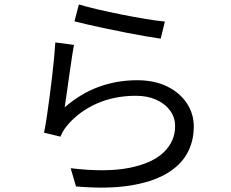

<svg xmlns="http://www.w3.org/2000/svg" viewBox="-20 -804 1040 864"><path d="M335 -784Q367 -774 418.5 -762Q470 -750 527.5 -738.5Q585 -727 637 -718.5Q689 -710 722 -707L703 -630Q675 -634 634.5 -641Q594 -648 548 -657Q502 -666 457 -675.5Q412 -685 375 -693.5Q338 -702 315 -708ZM313 -602Q308 -576 302.5 -538.5Q297 -501 291 -460Q285 -419 280 -382Q275 -345 271 -321Q344 -384 425.5 -413.5Q507 -443 597 -443Q674 -443 731 -415.5Q788 -388 820 -340.5Q852 -293 852 -234Q852 -167 821.5 -112.5Q791 -58 726.5 -21Q662 16 562 31.5Q462 47 322 35L298 -47Q457 -28 561 -48.5Q665 -69 716.5 -118.5Q768 -168 768 -236Q768 -276 745 -307Q722 -338 682.5 -355.5Q643 -373 592 -373Q494 -373 414.5 -337.5Q335 -302 282 -239Q271 -226 264 -213.5Q257 -201 252 -189L178 -207Q184 -235 190 -274.5Q196 -314 202 -359.5Q208 -405 213.5 -451Q219 -497 223 -539.5Q227 -582 229 -613Z"/></svg>

Font: Noto Sans HK
Style: Regular
Weight: 400
Designer: Ryoko NISHIZUKA 西塚涼子 (kana, bopomofo & ideographs); Paul D. Hunt (Latin, Greek & Cyrillic); Sandoll Communications 산돌커뮤니
Foundry: Adobe
Version: Version 2.004-H2;hotconv 1.0.118;makeotfexe 2.5.65603